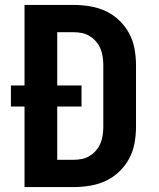

<svg xmlns="http://www.w3.org/2000/svg" viewBox="-20 -755 640 775"><path d="M79 0V-325H24V-410H79V-735H278Q311 -735 344 -729.5Q377 -724 407 -710Q437 -696 461.5 -672.5Q486 -649 501.5 -620Q517 -591 523 -558Q529 -525 529 -492V-243Q529 -210 523 -177Q517 -144 501.5 -115Q486 -86 461.5 -62.5Q437 -39 407 -25Q377 -11 344 -5.5Q311 0 278 0ZM211 -110H278Q295 -110 311.5 -113.5Q328 -117 342.5 -126Q357 -135 368 -148Q379 -161 385.5 -176.5Q392 -192 394.5 -209Q397 -226 397 -243V-492Q397 -509 394.5 -526Q392 -543 385.5 -558.5Q379 -574 368 -587Q357 -600 342.5 -609Q328 -618 311.5 -621.5Q295 -625 278 -625H211V-410H309V-325H211Z"/></svg>

Font: Iosevka Extrabold Extended
Style: Regular
Weight: 800
Width: 7
Monospace: yes
Designer: Belleve Invis
Foundry: Belleve Invis
Version: Version 32.5.0; ttfautohint (v1.8.4)